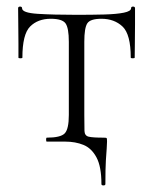

<svg xmlns="http://www.w3.org/2000/svg" viewBox="-20 -430 465 583"><path d="M288 129Q288 76 273 48Q258 20 233.5 10Q209 0 178 0H122Q120 0 120 -6Q120 -12 122 -12Q164 -12 176.5 -25Q189 -38 189 -81V-303Q189 -345 179 -359Q169 -373 134 -373Q95 -373 71.5 -349.5Q48 -326 48 -255Q48 -253 42 -253Q36 -253 36 -255Q36 -269 36 -297.5Q36 -326 35.5 -356Q35 -386 35 -405Q35 -410 41 -410Q47 -410 47 -405Q47 -391 94.5 -388Q142 -385 212 -385Q259 -385 296.5 -386Q334 -387 356 -391.5Q378 -396 378 -405Q378 -410 384 -410Q390 -410 390 -405Q390 -386 390 -356Q390 -326 389.5 -297.5Q389 -269 389 -255Q389 -253 383 -253Q377 -253 377 -255Q377 -326 352 -349.5Q327 -373 288 -373Q254 -373 245 -359Q236 -345 236 -303V-81Q236 -47 236.5 -32.5Q237 -18 249 -15Q261 -12 295 -12Q303 -12 304 -10.5Q305 -9 305 0Q305 9 304 21Q303 33 301.5 57Q300 81 300 129Q300 133 294 133Q288 133 288 129Z"/></svg>

Font: Cormorant Garamond Light
Style: Regular
Weight: 300
Designer: Christian Thalmann (Catharsis Fonts)
Foundry: Catharsis Fonts
Version: Version 4.001